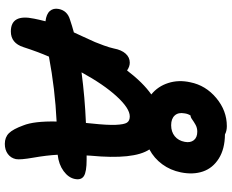

<svg xmlns="http://www.w3.org/2000/svg" viewBox="-102 -879 957 793"><g transform="rotate(90 376.5 -482.5)"><path d="M574.2 -23.9Q546.9 -23.9 530 -41Q513.2 -58.1 498 -100.1Q480 -144.5 481.9 -237.8Q348.1 -231.4 213.9 -206.1Q193.8 -159.7 174.8 -101.1Q158.2 -48.8 109.9 -48.8Q36.6 -48.8 57.1 -145Q60.5 -162.6 67.9 -191.9Q38.1 -195.3 25.4 -210Q12.7 -224.6 17.1 -247.1Q24.4 -282.2 61 -293Q86.9 -301.8 113.8 -309.1Q117.2 -316.9 132.8 -350.3Q148.4 -383.8 153.8 -396.5Q159.2 -409.2 167.7 -432.6Q176.3 -456.1 180.2 -474.1Q186 -505.4 201.4 -522.7Q216.8 -540 238.8 -540Q254.9 -540 271 -528.8Q321.8 -595.2 370.1 -628.9Q336.4 -656.2 322.8 -699Q309.1 -741.7 319.8 -790Q332.5 -853.5 384.8 -897.2Q437 -940.9 501 -940.9Q521 -940.9 535.2 -933.1Q595.2 -932.6 634.8 -907.7Q674.3 -882.8 688.2 -842.3Q702.1 -801.8 691.9 -751Q683.1 -707.5 658.4 -674.1Q633.8 -640.6 597.2 -621.1Q640.1 -557.1 623 -377.9Q623 -375.5 622.6 -369.9Q622.1 -364.3 622.1 -361.8H639.2Q689.5 -361.8 707 -350.6Q724.6 -339.4 719.2 -313Q713.9 -286.6 686.5 -266.6Q659.2 -246.6 619.1 -242.2Q621.6 -196.3 631.1 -142.1Q640.6 -87.9 637.2 -69.8Q632.8 -48.8 616 -36.4Q599.1 -23.9 574.2 -23.9ZM448.2 -766.1Q443.4 -740.7 456.8 -725.8Q470.2 -710.9 497.1 -710.9Q524.4 -710.9 542.7 -725.8Q561 -740.7 565.9 -767.1Q570.3 -790 559.1 -804.4Q547.9 -818.8 523.9 -818.8Q508.3 -818.8 495.6 -811.8Q482.9 -804.7 473.6 -797.9Q464.4 -791 457 -791Q449.7 -779.3 448.2 -766.1ZM460.9 -540Q427.7 -540 378.2 -486.1Q328.6 -432.1 278.8 -340.8Q382.8 -354.5 487.8 -358.9Q490.2 -380.9 490.2 -383.8Q497.1 -447.3 495.6 -481.9Q494.1 -516.6 486.6 -528.3Q479 -540 460.9 -540Z"/></g></svg>

Font: Shantell Sans Irregular Bouncy
Style: Italic
Weight: 600
Italic angle: -11.31°
Designer: Stephen Nixon, Anya Danilova, Shantell Martin
Foundry: Arrow Type
Version: Version 1.006;[9816181b4]